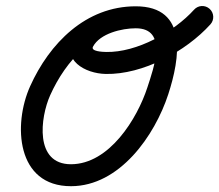

<svg xmlns="http://www.w3.org/2000/svg" viewBox="-20 -599 748 655"><path d="M443 -577.5C443 -577.5 443 -577.5 443 -577.5C272.5 -577.5 148.6 -451.2 82.7 -304.6C24.2 -174.4 35.4 36.8 222.6 36.2C388.5 35.8 508.3 -136.8 554.1 -277.6C593.2 -397.6 624.3 -577.5 443 -577.5C366.5 -577.5 269.2 -546.6 231.1 -475.3C187.4 -393.3 270.7 -348.1 340.7 -346.7C467.5 -344.2 614.1 -423.3 697.8 -515.9C711.7 -531.2 710.5 -554.9 695.1 -568.8C679.8 -582.7 656.1 -581.5 642.2 -566.1C573.2 -489.8 447.1 -419.6 342.2 -421.7C329.8 -422 288.5 -423.5 297.3 -440C321.3 -485 396 -502.5 443 -502.5C554.5 -502.5 504 -366 482.8 -300.8C447.9 -193.5 352.7 -39.1 222.4 -38.7C96.9 -38.4 117.4 -198.7 151.1 -273.9C204.5 -392.8 303.2 -502.5 443 -502.5C463.7 -502.5 480.5 -519.3 480.5 -540C480.5 -560.7 463.7 -577.5 443 -577.5Z"/></svg>

Font: FRB American Cursive Extrabold
Style: Bold Italic
Weight: 800
Italic angle: -25°
Version: Version 2.0;Modular Font Editor K font №1